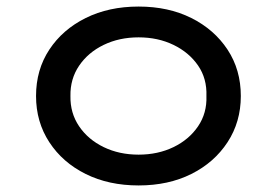

<svg xmlns="http://www.w3.org/2000/svg" viewBox="-20 -556 845 586"><path d="M403 10Q312 10 241.5 -25Q171 -60 130.5 -122Q90 -184 90 -263Q90 -343 130.5 -404.5Q171 -466 241.5 -501Q312 -536 403 -536Q494 -536 564 -501Q634 -466 674.5 -404.5Q715 -343 715 -263Q715 -184 674.5 -122Q634 -60 564 -25Q494 10 403 10ZM403 -84Q462 -84 509.5 -107Q557 -130 584.5 -170.5Q612 -211 610 -263Q612 -316 584.5 -356Q557 -396 509.5 -419Q462 -442 403 -442Q344 -442 296.5 -419Q249 -396 221.5 -355.5Q194 -315 195 -263Q194 -211 221.5 -170.5Q249 -130 296.5 -107Q344 -84 403 -84Z"/></svg>

Font: Lexend Giga
Style: Regular
Weight: 400
Designer: Bonnie Shaver-Troup, Thomas Jockin
Foundry: Lexend
Version: Version 1.007